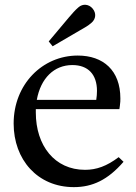

<svg xmlns="http://www.w3.org/2000/svg" viewBox="-20 -758 557 788"><path d="M196 -568 309 -634C327 -644 341 -652 355 -664C374 -680 376 -704 360 -723C345 -741 320 -744 302 -728C288 -716 277 -703 264 -688L180 -588ZM283 10C360 10 423 -20 487 -94L467 -113C418 -76 376 -61 329 -61C204 -61 127 -161 127 -296C127 -301 127 -305 127 -310H470L472 -324C474 -338 474 -346 474 -354C474 -469 404 -530 299 -530C154 -530 36 -412 36 -251C36 -103 134 10 283 10ZM277 -491C342 -491 378 -452 378 -385C378 -373 377 -361 375 -348H131C147 -437 202 -491 277 -491Z"/></svg>

Font: Hedvig Letters Serif 24pt
Style: Regular
Weight: 400
Designer: Alexander Örn & Tor Weibull
Foundry: Kanon Foundry
Version: Version 1.000